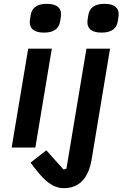

<svg xmlns="http://www.w3.org/2000/svg" viewBox="-20 -770 640 1002"><path d="M40.8 0H164.4L250.4 -516H127.1ZM135.3 -653.8C135.3 -623.2 155.2 -599.8 209.5 -599.8C265.3 -599.8 288.4 -623.9 294 -659.4C297.9 -683.6 298.7 -688.6 298.7 -696C298.7 -726.6 278.8 -750 224.4 -750C168.7 -750 145.6 -726.2 139.9 -690C136 -665.8 135.3 -660.9 135.3 -653.8ZM139.2 78.8 170.1 118.6C212.4 171.5 255 212 312.9 212C397 212 442.8 155.5 458.5 60.4L554.3 -516H431.1L326.7 110.1L311.8 114.7L221.9 14.6ZM436.1 -653.8C436.1 -623.2 455.6 -599.8 509.9 -599.8C566.1 -599.8 589.1 -623.9 594.8 -659.4C598.7 -683.6 599.4 -688.6 599.4 -696C599.4 -726.6 579.9 -750 525.2 -750C469.5 -750 446.4 -726.2 440.7 -690C436.8 -665.8 436.1 -660.9 436.1 -653.8Z"/></svg>

Font: Margiela Mono Italic SmBold It
Style: Regular
Weight: 600
Designer: Mike Abbink, Paul van der Laan, Pieter van Rosmalen
Foundry: Bold Monday
Version: Version 2.003 2021